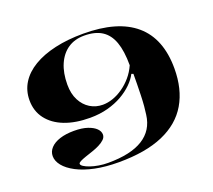

<svg xmlns="http://www.w3.org/2000/svg" viewBox="-124 -886 1182 1065"><g transform="rotate(-20 467.5 -354.0)"><path d="M406 15Q328 15 266 2Q204 -11 160.5 -34Q117 -57 94.5 -85Q72 -113 72 -142Q72 -169 91.5 -190Q111 -211 146.5 -222.5Q182 -234 230 -234Q278 -234 310 -223Q342 -212 358.5 -195.5Q375 -179 375 -160Q375 -144 362 -131.5Q349 -119 329 -109Q309 -99 286.5 -91.5Q264 -84 243.5 -77Q223 -70 210.5 -63.5Q198 -57 198 -51Q198 -43 211 -34.5Q224 -26 245.5 -18.5Q267 -11 294 -6.5Q321 -2 349 -2Q482 -2 554.5 -47Q627 -92 638 -181Q641 -200 643.5 -229Q646 -258 647 -292Q648 -326 648.5 -359Q649 -392 649 -418L638 -422Q624 -394 596.5 -367Q569 -340 531.5 -318.5Q494 -297 446 -284Q398 -271 341 -271Q255 -271 191.5 -295.5Q128 -320 92.5 -366.5Q57 -413 57 -477Q57 -534 85.5 -579.5Q114 -625 167.5 -657Q221 -689 296 -706Q371 -723 463 -723Q564 -723 640.5 -701Q717 -679 769 -634.5Q821 -590 847 -523.5Q873 -457 873 -369Q873 -247 822.5 -161Q772 -75 668.5 -30Q565 15 406 15ZM432 -315Q461 -315 491.5 -325.5Q522 -336 551.5 -356.5Q581 -377 605.5 -405.5Q630 -434 646 -470Q646 -554 627 -607Q608 -660 568 -685.5Q528 -711 464 -711Q408 -711 368 -684Q328 -657 306 -606.5Q284 -556 284 -487Q284 -433 304 -394.5Q324 -356 357.5 -335.5Q391 -315 432 -315Z"/></g></svg>

Font: Kalnia SemiExpanded Medium
Style: Regular
Weight: 500
Width: 6
Designer: Frida Medrano
Foundry: Frida Medrano
Version: Version 1.105